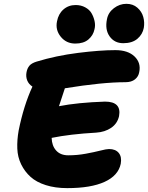

<svg xmlns="http://www.w3.org/2000/svg" viewBox="-20 -973 771 1000"><path d="M622.1 -748Q576.2 -748 551 -783.4Q525.9 -818.8 537.1 -873Q543.5 -907.7 573.2 -930.4Q603 -953.1 638.2 -953.1Q672.4 -953.1 695.3 -933.1Q718.3 -913.1 726.1 -885Q733.9 -856.9 729 -828.1Q722.7 -793.9 695.6 -771Q668.5 -748 622.1 -748ZM372.1 -746.1Q325.2 -746.1 296.4 -781.7Q267.6 -817.4 276.9 -861.8Q284.2 -900.9 310.5 -923.8Q336.9 -946.8 374 -946.8Q401.9 -946.8 423.8 -934.8Q445.8 -922.9 456.5 -904.5Q467.3 -886.2 472.4 -863.8Q477.5 -841.3 472.2 -820.8Q465.8 -789.1 440.7 -767.6Q415.5 -746.1 372.1 -746.1ZM330.1 6.8Q267.6 6.8 218.5 -8.8Q169.4 -24.4 139.2 -51.8Q108.9 -79.1 90.3 -116.9Q71.8 -154.8 70.1 -199.2Q68.4 -243.7 77.1 -293Q103.5 -423.8 148.9 -522Q129.4 -534.7 121.6 -554.4Q113.8 -574.2 118.2 -597.2Q122.1 -617.7 133.3 -630.9Q144.5 -644 169.9 -651.9Q272 -683.1 386.5 -697.5Q501 -711.9 581.1 -711.9Q646.5 -711.9 680.9 -678.7Q715.3 -645.5 705.1 -597.2Q701.2 -574.2 682.9 -559.6Q664.6 -544.9 633.8 -544.9Q513.2 -544.9 317.9 -513.2Q313.5 -500 303 -468Q292.5 -436 287.1 -419.9Q384.3 -439 526.9 -443.8Q613.8 -443.8 600.1 -368.2Q591.3 -329.1 558.8 -307.1Q526.4 -285.2 481 -282.2Q344.2 -274.4 249 -254.9Q250 -213.9 272.5 -189Q294.9 -164.1 335.9 -164.1Q381.8 -164.1 426.8 -172.4Q471.7 -180.7 502.9 -188.7Q534.2 -196.8 547.9 -196.8Q582 -196.8 598.6 -176.3Q615.2 -155.8 608.9 -120.1Q596.2 -58.6 524.9 -25.9Q453.6 6.8 330.1 6.8Z"/></svg>

Font: Shantell Sans Normal
Style: Italic
Weight: 800
Italic angle: -11.31°
Designer: Stephen Nixon, Anya Danilova, Shantell Martin
Foundry: Arrow Type
Version: Version 1.006;[559af2be0]